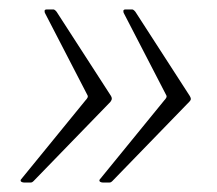

<svg xmlns="http://www.w3.org/2000/svg" viewBox="-20 -465 460 407"><path d="M161 -252Q164 -255 165.5 -258Q167 -261 165 -264L75 -438Q74 -442 75 -443.5Q76 -445 79 -445H93Q96 -445 100 -440L215 -262Q217 -259 217 -256Q217 -253 214 -249L51 -81Q50 -80 48.5 -79Q47 -78 44 -78H32Q28 -78 25.5 -79.5Q23 -81 24 -84L161 -252ZM328 -252Q331 -255 332.5 -258Q334 -261 332 -264L242 -438Q241 -442 242 -443.5Q243 -445 246 -445H260Q263 -445 267 -440L382 -262Q384 -259 384.5 -256Q385 -253 381 -249L218 -81Q217 -80 215.5 -79Q214 -78 211 -78H199Q195 -78 192.5 -79.5Q190 -81 191 -84L328 -252Z"/></svg>

Font: Libre Franklin Thin Thin
Style: Italic
Weight: 250
Italic angle: -8°
Version: Version 3.000